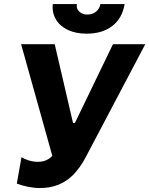

<svg xmlns="http://www.w3.org/2000/svg" viewBox="-20 -919 740 952"><path d="M63.4 -8.8 86.6 -139.8Q101.2 -130 123.6 -123.3Q146 -116.6 168.2 -116.6Q197.2 -116.6 219.8 -130Q242.4 -143.4 256.2 -172.8L247 -119L84.6 -700H251.2L342 -309.6H351.6L540.2 -700H700.4L404.8 -139.2Q377.4 -87.4 344.5 -53.7Q311.6 -20 270.3 -3.3Q229 13.4 178.2 13.4Q150.6 13.4 119.5 7.3Q88.4 1.2 63.4 -8.8ZM241.8 -899H361.2Q357 -877 372.6 -861.9Q388.2 -846.8 413.6 -846.8Q438.4 -846.8 456.1 -861.1Q473.8 -875.4 478 -899H598Q586.4 -828.4 536.8 -790.2Q487.2 -752 409.6 -752Q355.8 -752 316.4 -770.7Q277 -789.4 257.1 -823Q237.2 -856.6 241.8 -899Z"/></svg>

Font: Fixel Italic Variable Display Thin
Style: Italic
Weight: 100
Italic angle: -10°
Designer: AlfaBravo + MacPaw
Foundry: Kyrylo Tkachov, Marchela Mozhyna, Serhii Makarenko, Maria Weinstein, Zakhar Kryvoshyya
Version: Version 1.210;Glyphs 3.2 (3217)